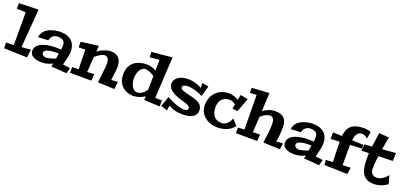

<svg xmlns="http://www.w3.org/2000/svg" viewBox="5 -1764 6015 2846"><g transform="rotate(20 3013.0 -341.0)"><path d="M238 -103 286 -711 -21 -701V-613L120 -608L121 -94L-2 -86L3 2L367 13L383 -113Z M904 -71C943 -210 947 -271 947 -271C950 -333 944 -517 689 -512C689 -512 438 -506 418 -325L576 -333C595 -428 680 -432 680 -432C778 -436 808 -397 808 -334C808 -312 806 -290 802 -266C780 -269 752 -271 717 -271C618 -271 406 -249 406 -107C406 -17 510 9 591 9C646 9 706 -3 762 -34C762 -34 756 -4 753 16L996 34L1021 -56ZM791 -200C787 -173 782 -144 777 -117C746 -105 701 -90 652 -81C604 -73 563 -101 563 -132C563 -193 690 -202 739 -202C758 -202 776 -201 791 -200Z M1279 -89 1296 -331C1379 -408 1440 -412 1440 -412C1495 -410 1512 -363 1512 -304C1512 -247 1506 -228 1483 1L1744 11L1758 -106L1654 -100C1670 -241 1676 -249 1676 -318C1676 -426 1627 -498 1498 -498C1498 -498 1397 -492 1302 -419L1309 -512L1035 -477V-388L1139 -391L1146 -84L1045 -80V9L1380 11L1389 -94Z M2464 -72H2358L2394 -724L2071 -694L2075 -610L2226 -626L2223 -454C2162 -497 2071 -497 2071 -497C1952 -497 1792 -445 1792 -239C1792 -37 1954 12 2037 12C2037 12 2140 12 2217 -48L2216 12L2464 24ZM2080 -425C2080 -425 2145 -424 2222 -366L2218 -148C2151 -56 2083 -56 2083 -56C1995 -56 1961 -162 1961 -242C1961 -323 2000 -425 2080 -425Z M2939 -520 2941 -443C2941 -443 2850 -502 2723 -502C2587 -502 2510 -434 2510 -355C2510 -239 2679 -191 2772 -165C2811 -154 2878 -136 2878 -94C2878 -61 2839 -55 2816 -55C2742 -55 2600 -114 2539 -152L2483 7L2586 42L2596 -37C2605 -37 2666 19 2819 19C2944 19 3037 -18 3037 -122C3037 -220 2954 -252 2848 -277C2730 -305 2673 -319 2673 -356C2673 -385 2708 -401 2759 -401C2832 -401 2929 -368 2993 -334L3041 -500Z M3550 -181C3508 -59 3411 -58 3411 -58C3294 -58 3244 -139 3244 -250C3244 -351 3302 -425 3411 -425C3411 -425 3454 -424 3502 -386L3488 -315L3571 -305L3653 -524L3534 -547L3517 -464C3446 -511 3369 -512 3369 -512C3236 -512 3100 -433 3086 -250C3072 -80 3212 24 3366 24C3407 24 3543 24 3632 -92Z M3893 -89 3906 -337C3986 -411 4048 -410 4048 -410C4103 -408 4120 -362 4120 -303C4120 -210 4105 -116 4091 1L4355 11L4369 -86L4265 -80C4278 -151 4286 -226 4286 -311C4286 -422 4237 -497 4106 -497C4106 -497 4008 -506 3910 -427L3925 -719L3651 -703V-624L3755 -628L3762 -84L3661 -80V9L3996 11L4005 -94Z M4889 -71C4928 -210 4932 -271 4932 -271C4935 -333 4929 -517 4674 -512C4674 -512 4423 -506 4403 -325L4561 -333C4580 -428 4665 -432 4665 -432C4763 -436 4793 -397 4793 -334C4793 -312 4791 -290 4787 -266C4765 -269 4737 -271 4702 -271C4603 -271 4391 -249 4391 -107C4391 -17 4495 9 4576 9C4631 9 4691 -3 4747 -34C4747 -34 4741 -4 4738 16L4981 34L5006 -56ZM4776 -200C4772 -173 4767 -144 4762 -117C4731 -105 4686 -90 4637 -81C4589 -73 4548 -101 4548 -132C4548 -193 4675 -202 4724 -202C4743 -202 4761 -201 4776 -200Z M5495 -474 5315 -481C5327 -582 5359 -611 5413 -622C5413 -622 5480 -625 5513 -576L5531 -689C5485 -713 5425 -710 5425 -710C5232 -710 5166 -629 5152 -488L5009 -494V-391L5149 -398V-390L5158 -79L5049 -75L5055 4L5419 14L5435 -91L5309 -86V-365C5309 -379 5309 -393 5310 -406L5495 -416Z M5745 -188C5745 -248 5751 -320 5761 -392L5987 -399L5990 -525L5778 -508C5796 -619 5815 -706 5815 -706L5657 -718C5657 -718 5639 -605 5626 -495L5508 -486L5498 -384L5615 -387C5614 -367 5613 -348 5613 -334C5613 -165 5619 19 5838 19C5894 19 5969 4 6047 -54C6028 -126 6012 -185 6012 -185C5964 -118 5898 -84 5843 -84C5788 -84 5745 -118 5745 -188Z"/></g></svg>

Font: Peralta
Style: Regular
Weight: 400
Designer: Astigmatic (AOETI)
Foundry: Astigmatic (AOETI)
Version: Version 1.000